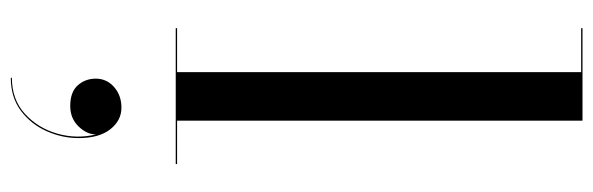

<svg xmlns="http://www.w3.org/2000/svg" viewBox="-390 -400 1094 354"><g transform="rotate(90 157.0 -223.0)"><path d="M125 147.3Q125 127.3 140.4 113.7Q155.8 100.1 178.6 100.1Q202.2 100.1 218.4 120.7Q234.6 141.3 234.6 179.3Q234.6 209.3 221.8 238.1Q209 266.9 184.2 285.5Q159.4 304.1 123.4 304.1V302.1Q163.4 302.1 189.8 278.1Q216.2 254.1 226.4 218.3Q236.6 182.5 227.8 146.9Q228.2 163.3 213.4 178.9Q198.6 194.5 175.4 194.5Q149.8 194.5 137.4 180.7Q125 166.9 125 147.3ZM32 -2.5H113V-747.5H32V-750H202.5V-2.5H282.5V0H32Z"/></g></svg>

Font: Bodoni* 72pt
Style: Regular
Weight: 400
Version: Version 2.3